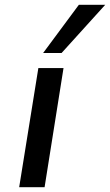

<svg xmlns="http://www.w3.org/2000/svg" viewBox="-20 -781 459 801"><path d="M60 0 140 -497H245L166 0ZM160 -560 309 -761H419L237 -560Z"/></svg>

Font: Nunito Sans 7pt SemiExpanded Medium
Style: Italic
Weight: 500
Width: 6
Italic angle: -9°
Designer: Vernon Adams
Foundry: Vernon Adams
Version: Version 3.101;gftools[0.9.27]